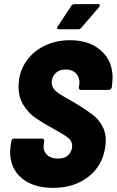

<svg xmlns="http://www.w3.org/2000/svg" viewBox="-20 -903 566 931"><path d="M29 -167Q29 -175 31 -193L35 -219Q36 -224 39.5 -227.5Q43 -231 48 -231H184Q189 -231 192 -227.5Q195 -224 194 -219L192 -201Q188 -173 207 -153.5Q226 -134 262 -134Q295 -134 312.5 -152.5Q330 -171 330 -196Q330 -219 310 -235Q290 -251 233 -282Q185 -308 151.5 -331.5Q118 -355 94 -393Q70 -431 70 -482Q70 -548 103 -599.5Q136 -651 193 -679.5Q250 -708 319 -708Q413 -708 469.5 -658Q526 -608 526 -526Q526 -518 524 -498L522 -479Q521 -474 517 -470.5Q513 -467 508 -467H373Q362 -467 362 -479L365 -496Q368 -525 350 -545.5Q332 -566 297 -566Q270 -566 252.5 -551Q235 -536 231 -510Q229 -491 238 -476.5Q247 -462 268 -448Q289 -434 333 -410L361 -393Q406 -365 431.5 -345Q457 -325 475 -294Q493 -263 493 -221Q493 -213 491 -195Q479 -101 409.5 -46.5Q340 8 238 8Q141 8 85 -39.5Q29 -87 29 -167ZM257 -767Q257 -771 260 -775L326 -875Q332 -883 342 -883H455Q464 -883 464 -877Q464 -872 460 -868L374 -768Q368 -761 360 -761H266Q257 -761 257 -767Z"/></svg>

Font: Barlow Semi Condensed ExtraBold
Style: Italic
Weight: 800
Width: 4
Italic angle: -7°
Designer: Jeremy Tribby
Foundry: Tribby Type
Version: Version 1.408